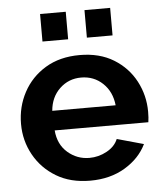

<svg xmlns="http://www.w3.org/2000/svg" viewBox="-53 -770 704 827"><g transform="rotate(-5 299.5 -357.0)"><path d="M304 10Q219 10 157.5 -27Q96 -64 62 -125.5Q28 -187 28 -259Q28 -333 61.5 -395.5Q95 -458 157 -495.5Q219 -533 305 -533Q391 -533 452 -495.5Q513 -458 545.5 -396.5Q578 -335 578 -264Q578 -238 575 -219H170Q175 -158 215.5 -123Q256 -88 309 -88Q349 -88 384.5 -107.5Q420 -127 433 -159L548 -127Q519 -67 455 -28.5Q391 10 304 10ZM167 -304H441Q435 -363 396.5 -399.5Q358 -436 303 -436Q249 -436 210.5 -399.5Q172 -363 167 -304ZM151 -605V-724H262V-605ZM343 -605V-724H454V-605Z"/></g></svg>

Font: Raleway
Style: Bold
Weight: 700
Designer: Matt McInerney, Pablo Impallari, Rodrigo Fuenzalida
Foundry: Matt McInerney, Pablo Impallari, Rodrigo Fuenzalida
Version: Version 4.026